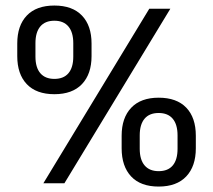

<svg xmlns="http://www.w3.org/2000/svg" viewBox="-20 -671 781 703"><path d="M215.8 0H138.8L526.6 -639H603.7ZM560.9 12.1Q494.9 12.1 460.1 -25Q425.4 -62.2 425.4 -128V-173.9Q425.4 -239.5 460.4 -276.4Q495.4 -313.3 560.9 -313.3Q626.9 -313.3 662 -276.8Q697 -240.3 697 -173.9V-128Q697 -62.2 661.9 -25Q626.8 12.1 560.9 12.1ZM560.9 -44.3Q595.1 -44.3 612.6 -65.3Q630.1 -86.3 630.1 -126.3V-175.2Q630.1 -215.3 612.4 -236.3Q594.7 -257.3 560.9 -257.3Q526.9 -257.3 509.3 -236.3Q491.6 -215.3 491.6 -175.2V-126.3Q491.6 -86.3 509.5 -65.3Q527.4 -44.3 560.9 -44.3ZM179.1 -326.1Q113.1 -326.1 78.1 -362.9Q43.2 -399.6 43.2 -465.5V-511.8Q43.2 -577.3 78.1 -614Q113.1 -650.7 179.1 -650.7Q245.1 -650.7 280.1 -614Q315.2 -577.3 315.2 -511.8V-465.5Q315.2 -400 280.1 -363Q244.9 -326.1 179.1 -326.1ZM179.1 -382.1Q212.9 -382.1 230.6 -402.9Q248.3 -423.7 248.3 -463.8V-513Q248.3 -552.7 230.6 -573.9Q212.9 -595.1 179.1 -595.1Q145.1 -595.1 127.4 -573.9Q109.8 -552.7 109.8 -513V-463.8Q109.8 -423.7 127.7 -402.9Q145.6 -382.1 179.1 -382.1Z"/></svg>

Font: Anek Devanagari Medium
Style: Regular
Weight: 500
Designer: Kailash Malviya (Devanagari) & Yesha Goshar (Latin)
Foundry: Ek Type
Version: Version 1.003